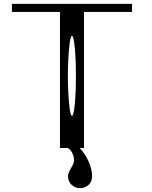

<svg xmlns="http://www.w3.org/2000/svg" viewBox="-20 -770 790 999"><path d="M339.8 -521.5Q333 -449.2 333 -375Q333 -300.8 339.8 -228.5Q345.7 -167 354.5 -167Q363.3 -167 369.1 -228.5Q375 -290 375 -375Q375 -460 369.1 -521.5Q363.3 -583 354.5 -583Q345.7 -583 339.8 -521.5ZM667 -750V-708H417V0H292V-708H42V-750ZM459 146.5Q459 176.8 440.4 192.4Q420.9 209 396.5 209Q373 209 353.5 192.4Q334 175.8 334 146.5Q334 129.9 349.6 104.5Q365.2 79.1 365.2 65.4Q365.2 41 353.5 21.5Q341.8 2 334 2V-42Q341.8 -42 372.1 -19.5Q399.4 1 420.9 33.2Q459 93.8 459 146.5Z"/></svg>

Font: okolaksMetalik
Style: bold
Weight: 700
Width: 7
Version: Version 0.6